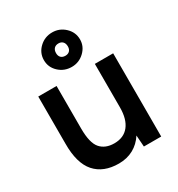

<svg xmlns="http://www.w3.org/2000/svg" viewBox="-181 -870 926 999"><g transform="rotate(-30 282.0 -370.5)"><path d="M393 -69Q368 -30 329.5 -9Q291 12 242 12Q150 12 100.5 -44Q51 -100 52 -218V-500H162V-244Q162 -158 191 -124.5Q220 -91 274 -91Q331 -91 361.5 -129.5Q392 -168 392 -239V-500H502V0H398ZM172 -649Q172 -692 204 -722.5Q236 -753 281 -753Q325 -753 357 -722.5Q389 -692 389 -649Q389 -607 357 -576.5Q325 -546 281 -546Q236 -546 204 -576Q172 -606 172 -649ZM281 -613Q297 -613 306.5 -622.5Q316 -632 316 -649Q316 -667 306.5 -677Q297 -687 281 -687Q264 -687 254.5 -677Q245 -667 245 -649Q245 -632 254.5 -622.5Q264 -613 281 -613Z"/></g></svg>

Font: Oak Sans SemiBold
Style: Regular
Weight: 600
Designer: Erik Kennedy, Walven
Foundry: Erik Kennedy, Walven
Version: Version 1.000